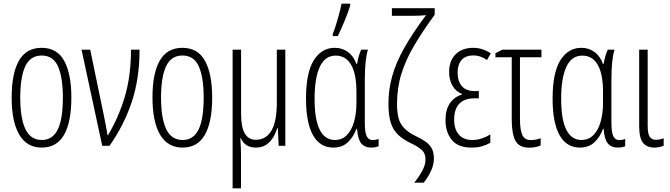

<svg xmlns="http://www.w3.org/2000/svg" viewBox="-20 -805 3700 1060"><path d="M374 -266.1Q374 -131.3 333.7 -60.8Q293.5 9.8 210.4 9.8Q128.4 9.8 86.4 -61.5Q44.4 -132.8 44.4 -267.1Q44.4 -400.4 85 -470.7Q125.5 -541 210 -541Q294.9 -541 334.5 -469Q374 -397 374 -266.1ZM91.8 -267.1Q91.8 -151.9 120.4 -92Q148.9 -32.2 210.9 -32.2Q270.5 -32.2 298.8 -89.8Q327.1 -147.5 327.1 -266.6Q327.1 -377 300.5 -437.7Q273.9 -498.5 210 -498.5Q147.5 -498.5 119.6 -439.2Q91.8 -379.9 91.8 -267.1Z M430.2 -530.8H478L552.2 -173.3Q556.2 -151.9 563 -118.4Q569.8 -85 573.2 -59.1H576.2Q633.8 -153.8 668.5 -269.3Q703.1 -384.8 703.1 -530.8H750.5Q750.5 -371.6 707.3 -241.9Q664.1 -112.3 584.5 0H544.4Z M1151.4 -266.1Q1151.4 -131.3 1111.1 -60.8Q1070.8 9.8 987.8 9.8Q905.8 9.8 863.8 -61.5Q821.8 -132.8 821.8 -267.1Q821.8 -400.4 862.3 -470.7Q902.8 -541 987.3 -541Q1072.3 -541 1111.8 -469Q1151.4 -397 1151.4 -266.1ZM869.1 -267.1Q869.1 -151.9 897.7 -92Q926.3 -32.2 988.3 -32.2Q1047.9 -32.2 1076.2 -89.8Q1104.5 -147.5 1104.5 -266.6Q1104.5 -377 1077.9 -437.7Q1051.3 -498.5 987.3 -498.5Q924.8 -498.5 897 -439.2Q869.1 -379.9 869.1 -267.1Z M1555.2 -530.8V0H1518.6L1513.7 -97.7H1510.3Q1502.4 -70.8 1487.8 -46.1Q1473.1 -21.5 1449.7 -5.9Q1426.3 9.8 1392.6 9.8Q1332.5 9.8 1309.1 -42.5H1306.6Q1309.1 -13.2 1309.8 10.7Q1310.5 34.7 1310.5 55.7V234.9H1264.2V-530.8H1311V-177.2Q1311 -102.5 1331.5 -67.9Q1352.1 -33.2 1392.1 -33.2Q1448.7 -33.2 1478.5 -83.7Q1508.3 -134.3 1508.3 -238.8V-530.8Z M1819.8 9.8Q1746.6 9.8 1708 -58.8Q1669.4 -127.4 1669.4 -260.7Q1669.4 -404.3 1712.6 -472.7Q1755.9 -541 1828.1 -541Q1870.1 -541 1901.4 -517.6Q1932.6 -494.1 1947.3 -452.6H1951.7Q1954.6 -472.2 1960 -491.9Q1965.3 -511.7 1974.1 -530.8H2011.2Q2002.9 -503.4 1998.5 -463.4Q1994.1 -423.3 1994.1 -360.4V-127Q1994.1 -73.7 2004.6 -52.7Q2015.1 -31.7 2037.1 -31.7Q2055.2 -31.7 2070.3 -37.6V2Q2064.5 4.9 2053.7 7.3Q2043 9.8 2029.8 9.8Q1992.7 9.8 1973.9 -13.9Q1955.1 -37.6 1951.2 -93.8H1947.8Q1933.6 -52.7 1902.3 -21.5Q1871.1 9.8 1819.8 9.8ZM1828.6 -32.2Q1868.7 -32.2 1895 -59.3Q1921.4 -86.4 1934.6 -132.6Q1947.8 -178.7 1947.8 -234.9V-299.3Q1947.8 -396.5 1918.5 -447.3Q1889.2 -498 1833.5 -498Q1773.9 -498 1745.4 -435.8Q1716.8 -373.5 1716.8 -260.3Q1716.8 -144.5 1745.4 -88.4Q1773.9 -32.2 1828.6 -32.2ZM1816.9 -606V-616.2Q1822.3 -628.9 1829.6 -651.1Q1836.9 -673.3 1844.2 -699Q1851.6 -724.6 1857.4 -747.6Q1863.3 -770.5 1865.7 -784.7H1913.1V-773.4Q1901.4 -734.9 1881.8 -688.2Q1862.3 -641.6 1845.2 -606Z M2375.5 69.3Q2375.5 104.5 2359.1 139.4Q2342.8 174.3 2319.3 203.6H2266.6Q2289.6 176.3 2309.3 141.4Q2329.1 106.4 2329.1 76.2Q2329.1 38.6 2304 19Q2278.8 -0.5 2248.5 -14.2Q2205.1 -35.2 2177.7 -61Q2150.4 -86.9 2137.5 -127.2Q2124.5 -167.5 2124.5 -231.9Q2124.5 -310.5 2145.3 -384.8Q2166 -459 2211.9 -540.5Q2257.8 -622.1 2332 -721.2Q2316.9 -719.7 2298.8 -718.8Q2280.8 -717.8 2263.2 -717.8H2143.6V-759.8H2379.9V-723.6Q2313 -632.3 2266.6 -553.7Q2220.2 -475.1 2196 -397.5Q2171.9 -319.8 2171.9 -231.4Q2171.9 -188 2179.7 -155.8Q2187.5 -123.5 2210.4 -98.6Q2233.4 -73.7 2278.3 -52.2Q2303.7 -40 2325.9 -25.6Q2348.1 -11.2 2361.8 11.2Q2375.5 33.7 2375.5 69.3Z M2623.5 -302.2V-262.2H2599.1Q2544.9 -262.2 2516.1 -232.7Q2487.3 -203.1 2487.3 -145Q2487.3 -92.3 2512.9 -62.3Q2538.6 -32.2 2586.4 -32.2Q2617.2 -32.2 2643.8 -42Q2670.4 -51.8 2687 -63V-17.1Q2668.5 -5.9 2643.3 2Q2618.2 9.8 2582.5 9.8Q2508.8 9.8 2474.1 -32.7Q2439.5 -75.2 2439.5 -142.6Q2439.5 -200.2 2464.4 -235.6Q2489.3 -271 2530.8 -283.2V-286.1Q2495.6 -300.3 2477.5 -332.5Q2459.5 -364.7 2459.5 -406.7Q2459.5 -470.7 2496.1 -505.9Q2532.7 -541 2591.8 -541Q2619.6 -541 2643.6 -533Q2667.5 -524.9 2689.5 -510.3L2668.5 -473.6Q2653.8 -484.9 2634 -491.9Q2614.3 -499 2591.8 -499Q2551.3 -499 2528.8 -474.1Q2506.3 -449.2 2506.3 -404.3Q2506.3 -357.4 2529.5 -329.8Q2552.7 -302.2 2601.6 -302.2Z M2969.2 -530.8V-488.8H2850.6V-149.9Q2850.6 -86.9 2863.8 -59.3Q2877 -31.7 2910.6 -31.7Q2938.5 -31.7 2964.8 -42V-2Q2956.1 2.9 2938 6.6Q2919.9 10.3 2901.9 10.3Q2845.7 10.3 2825.4 -28.6Q2805.2 -67.4 2805.2 -145V-488.8H2715.3V-511.2L2753.4 -530.8Z M3181.2 9.8Q3107.9 9.8 3069.3 -58.8Q3030.8 -127.4 3030.8 -260.7Q3030.8 -404.3 3074 -472.7Q3117.2 -541 3189.5 -541Q3231.4 -541 3262.7 -517.6Q3293.9 -494.1 3308.6 -452.6H3313Q3315.9 -472.2 3321.3 -491.9Q3326.7 -511.7 3335.4 -530.8H3372.6Q3364.3 -503.4 3359.9 -463.4Q3355.5 -423.3 3355.5 -360.4V-127Q3355.5 -73.7 3366 -52.7Q3376.5 -31.7 3398.4 -31.7Q3416.5 -31.7 3431.6 -37.6V2Q3425.8 4.9 3415 7.3Q3404.3 9.8 3391.1 9.8Q3354 9.8 3335.2 -13.9Q3316.4 -37.6 3312.5 -93.8H3309.1Q3294.9 -52.7 3263.7 -21.5Q3232.4 9.8 3181.2 9.8ZM3189.9 -32.2Q3230 -32.2 3256.3 -59.3Q3282.7 -86.4 3295.9 -132.6Q3309.1 -178.7 3309.1 -234.9V-299.3Q3309.1 -396.5 3279.8 -447.3Q3250.5 -498 3194.8 -498Q3135.3 -498 3106.7 -435.8Q3078.1 -373.5 3078.1 -260.3Q3078.1 -144.5 3106.7 -88.4Q3135.3 -32.2 3189.9 -32.2Z M3555.7 -530.8V-111.3Q3555.7 -64.9 3567.6 -49.1Q3579.6 -33.2 3601.1 -33.2Q3612.8 -33.2 3625 -35.9Q3637.2 -38.6 3644 -42V-0.5Q3618.7 9.8 3592.8 9.8Q3551.3 9.8 3530 -16.4Q3508.8 -42.5 3508.8 -108.9V-530.8Z"/></svg>

Font: Open Sans Condensed Light
Style: Regular
Weight: 300
Width: 3
Designer: Monotype Design Team
Foundry: Monotype Imaging Inc.
Version: Version 3.003; ttfautohint (v1.8.4)